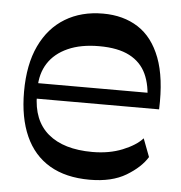

<svg xmlns="http://www.w3.org/2000/svg" viewBox="-46 -605 621 658"><g transform="rotate(5 265.0 -275.5)"><path d="M285.9 10.2Q203.8 10.2 148 -22.7Q92.2 -55.7 64.1 -118.7Q35.9 -181.7 35.9 -271Q35.9 -364.6 66.5 -429.2Q97.1 -493.8 152.7 -527.4Q208.2 -561 282.8 -561Q352.7 -561 403.4 -528.6Q454.2 -496.1 480.3 -427.6Q506.4 -359.1 502.3 -250.8H75.1V-304.1H480.3L459.4 -273.9Q459.4 -329.2 441.4 -368.3Q423.4 -407.3 383.8 -427.9Q344.1 -448.6 279.2 -448.6Q216 -448.6 171.6 -428.6Q127.1 -408.7 104 -372.7Q80.9 -336.7 80.9 -286.6V-264.6Q80.9 -176 134.4 -130.7Q188 -85.4 286.9 -85.4Q344.8 -85.4 390.3 -103.8Q435.9 -122.2 458.4 -147.3L482.1 -84.9Q460.1 -48.7 411.1 -19.2Q362.1 10.2 285.9 10.2Z"/></g></svg>

Font: Savate ExtraLight
Style: Regular
Weight: 200
Designer: Max Esnée
Foundry: Plomb Type
Version: Version 2.000